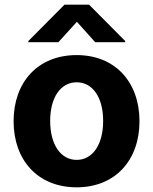

<svg xmlns="http://www.w3.org/2000/svg" viewBox="-20 -788 654 819"><path d="M307 11C472 11 575 -105 575 -271C575 -437 472 -553 307 -553C141 -553 38 -437 38 -271C38 -105 141 11 307 11ZM101 -608H229L308 -695L386 -608H514V-613L360 -768H255L101 -613ZM194 -272C194 -373 239 -437 307 -437C375 -437 420 -373 420 -272C420 -171 375 -106 307 -106C239 -106 194 -171 194 -272Z"/></svg>

Font: Wafeq
Style: Bold
Weight: 700
Designer: Rasmus Andersson & Azza Alameddine
Foundry: Google & TypeTogether
Version: Version 3.000;FEAKit 1.0